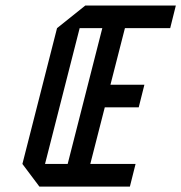

<svg xmlns="http://www.w3.org/2000/svg" viewBox="-20 -687 668 707"><path d="M229.2 -83.3 356.7 -583.3H273.3L145.8 -83.3ZM312.5 -83.3H479.2L458.3 0H125L62.5 -83.3L190 -583.3L294.2 -666.7H627.5L606.7 -583.3H440L386.7 -375H511.7L490.8 -291.7H365.8Z"/></svg>

Font: Yulong
Style: Italic
Weight: 400
Italic angle: -14.25°
Designer: GGBotNet
Foundry: f0n7.com
Version: 1.00